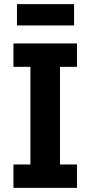

<svg xmlns="http://www.w3.org/2000/svg" viewBox="-20 -908 437 928"><path d="M45 0V-113H127V-585H45V-698H352V-585H270V-113H352V0ZM62 -888H338V-785H62Z"/></svg>

Font: IBM Plex Sans Cond
Style: Bold
Weight: 700
Width: 3
Designer: Mike Abbink, Paul van der Laan, Pieter van Rosmalen
Foundry: Bold Monday
Version: Version 1.3